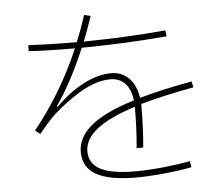

<svg xmlns="http://www.w3.org/2000/svg" viewBox="-56 -871 1112 957"><g transform="rotate(-5 500.0 -392.0)"><path d="M861 -35 865 -4Q801 8 724 15.5Q647 23 587 23Q454 23 388.5 -13.5Q323 -50 323 -128Q323 -201 392.5 -258.5Q462 -316 609 -361Q602 -418 574 -447Q546 -476 501 -476Q448 -476 387 -448Q326 -420 245 -355Q214 -330 193 -308Q172 -286 130 -235L105 -254Q247 -430 339 -645Q211 -645 108 -651L109 -681Q223 -675 350 -675H351Q377 -738 399 -807L431 -799Q411 -739 386 -675Q597 -677 796 -695L799 -665Q595 -647 373 -645Q302 -476 224 -366L228 -362Q296 -431 369.5 -468.5Q443 -506 507 -506Q560 -506 595.5 -471Q631 -436 641 -371Q758 -404 904 -430L910 -400Q753 -371 644 -340V-326Q644 -222 635 -123H602Q611 -216 611 -324V-329Q480 -287 418 -237.5Q356 -188 356 -128Q356 -66 412 -37Q468 -8 587 -8Q646 -8 722 -15.5Q798 -23 861 -35Z"/></g></svg>

Font: IBM Plex Sans JP ExtraLight
Style: Regular
Weight: 200
Designer: Mike Abbink; Paul van der Laan; Pieter van Rosmalen; Wujin Sim; Yejin Wi; Jinhee Kim; Boomi Park; Yona Kim; Kichan Ma
Foundry: Sandoll Inc.
Version: Version 1.001